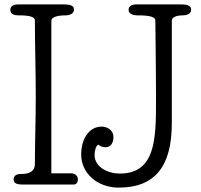

<svg xmlns="http://www.w3.org/2000/svg" viewBox="-20 -841 917 875"><path d="M214 -746C214 -771 270 -771 280 -771C296 -771 317 -778 317 -796C317 -813 308 -821 266 -821H64C52 -821 27 -819 27 -796C27 -774 50 -771 64 -771C87 -771 139 -771 139 -748C139 -638 143 -511 143 -401C143 -292 139 -196 139 -94C139 -48 92 -48 71 -48C59 -48 42 -42 42 -23C42 -3 63 0 83 0H315C332 0 335 -15 335 -23C335 -41 320 -51 305 -51H214ZM411 -135C411 -155 417 -176 428 -182C437 -174 448 -170 461 -170C486 -170 497 -192 497 -216C497 -251 465 -264 443 -264C389 -264 350 -212 350 -137C350 -50 425 14 521 14C687 14 763 -84 763 -279V-746C763 -771 807 -771 814 -771C830 -771 851 -777 851 -796C851 -813 842 -821 800 -821H603C591 -821 566 -819 566 -796C566 -777 589 -771 603 -771C631 -771 688 -771 688 -748C688 -721 691 -521 691 -379C691 -207 688 -50 526 -50C472 -50 411 -79 411 -135Z"/></svg>

Font: Life Savers
Style: Bold
Weight: 700
Designer: Pablo Impallari, Rodrigo Fuenzalida, Brenda Gallo
Foundry: Pablo Impallari, Rodrigo Fuenzalida, Brenda Gallo
Version: Version 3.000